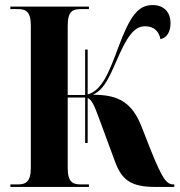

<svg xmlns="http://www.w3.org/2000/svg" viewBox="-20 -740 712 760"><path d="M21 0H332V-10H301C268 -10 248 -18 248 -76V-354H317V-174H327V-352C342 -346 352 -327 373 -269L435 -101C463 -24 502 0 597 0H670V-10H666C638 -10 621 -37 578 -143L541 -237C503 -335 449 -365 348 -365C398 -389 417 -446 454 -528C496 -621 525 -636 555 -636C593 -636 610 -612 615 -585C641 -590 655 -615 655 -648C655 -692 629 -720 584 -720C527 -720 495 -677 450 -557C412 -455 385 -383 327 -366V-544H317V-364H248V-638C248 -696 268 -704 300 -704H332V-714H21V-704H50C81 -704 102 -696 102 -639V-76C102 -19 81 -10 50 -10H21Z"/></svg>

Font: Noto Serif Display Condensed ExtraBold
Style: Regular
Weight: 800
Width: 3
Designer: Monotype Design Team
Foundry: Monotype Imaging Inc.
Version: Version 2.009